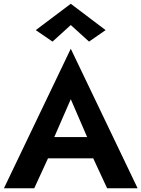

<svg xmlns="http://www.w3.org/2000/svg" viewBox="-20 -1000 751 1020"><path d="M173 -159H543L526 -272H190ZM356 -473 461 -230 459 -194 549 0H711L356 -741L1 0H162L254 -200L251 -232ZM356 -867 453 -779 541 -840 356 -980 170 -840 259 -779Z"/></svg>

Font: Jost SemiBold
Style: Regular
Weight: 600
Version: Version 3.710